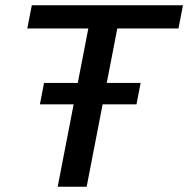

<svg xmlns="http://www.w3.org/2000/svg" viewBox="-20 -708 714 728"><path d="M369.1 -312.5 308.6 0H198.7L259.3 -312.5H131.3L147 -393.6H274.9L314.9 -600.1H83.5L100.6 -688H673.8L656.7 -600.1H424.8L384.8 -393.6H513.2L497.6 -312.5Z"/></svg>

Font: Arimo Medium
Style: Italic
Weight: 500
Italic angle: -12°
Designer: Steve Matteson
Foundry: Monotype Imaging Inc.
Version: Version 1.33